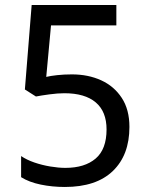

<svg xmlns="http://www.w3.org/2000/svg" viewBox="-20 -734 591 764"><path d="M238 10Q188 10 142 0.5Q96 -9 64 -29V-113Q86 -98 116.5 -87.5Q147 -77 180 -71.5Q213 -66 240 -66Q317 -66 360.5 -103Q404 -140 404 -219Q404 -290 361 -326.5Q318 -363 236 -363Q210 -363 176.5 -358.5Q143 -354 123 -350L79 -378L106 -714H443V-633H183L164 -428Q180 -432 207.5 -435Q235 -438 266 -438Q331 -438 382.5 -414.5Q434 -391 464.5 -344.5Q495 -298 495 -229Q495 -117 429 -53.5Q363 10 238 10Z"/></svg>

Font: lkannada85
Style: Book
Weight: 400
Designer: Jelle Bosma - Monotype Design Team
Foundry: Monotype Imaging Inc.
Version: Version 2.003